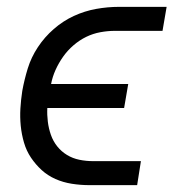

<svg xmlns="http://www.w3.org/2000/svg" viewBox="-20 -540 540 560"><path d="M241 0Q215 0 189.5 -4Q164 -8 141.5 -18Q119 -28 101.5 -44Q84 -60 70.5 -80Q57 -100 50 -124Q43 -148 40.5 -173Q38 -198 39.5 -223.5Q41 -249 45 -275Q51 -308 61 -340.5Q71 -373 90.5 -402.5Q110 -432 137 -455.5Q164 -479 195.5 -493.5Q227 -508 260.5 -514Q294 -520 327 -520H466L454 -450H315Q294 -450 272.5 -446Q251 -442 231.5 -432.5Q212 -423 194.5 -408Q177 -393 164 -374.5Q151 -356 142 -336Q133 -316 129 -295H354L342 -225H118Q117 -205 119.5 -185Q122 -165 128.5 -146.5Q135 -128 147 -113Q159 -98 175.5 -88Q192 -78 211.5 -74Q231 -70 252 -70H391L380 0Z"/></svg>

Font: Iosevka Algr
Style: Italic
Weight: 400
Italic angle: -9°
Monospace: yes
Designer: Belleve Invis
Foundry: Belleve Invis
Version: Version 26.0.2; ttfautohint (v1.8.3)